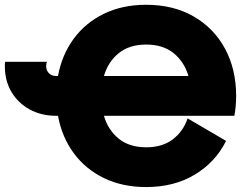

<svg xmlns="http://www.w3.org/2000/svg" viewBox="-20 -757 1019 792"><path d="M173.8 -502Q170.4 -495.6 170.4 -484.4Q170.4 -466.3 182.1 -454.8Q193.8 -443.4 211.9 -443.4H219.2Q235.4 -531.2 284.2 -597.4Q333 -663.6 409.2 -700.4Q485.4 -737.3 583 -737.3Q695.3 -737.3 778.8 -689.2Q862.3 -641.1 908.2 -556.2Q954.1 -471.2 954.1 -361.3Q954.1 -318.8 946.8 -279.3H408.7Q425.8 -220.7 469.7 -185.1Q513.7 -149.4 583 -149.4Q649.4 -149.4 692.4 -181.9Q735.4 -214.4 753.9 -268.6L912.6 -175.8Q868.7 -87.9 783.4 -36.6Q698.2 14.6 583 14.6Q485.4 14.6 409.2 -22.2Q333 -59.1 284.2 -125.2Q235.4 -191.4 219.2 -279.3H211.9Q150.9 -279.3 103 -305.2Q55.2 -331.1 27.6 -377.2Q0 -423.3 0 -484.4Q0 -488.8 0.2 -493.2Q0.5 -497.6 1 -502ZM583 -573.2Q513.7 -573.2 469.7 -537.6Q425.8 -502 408.7 -443.4H757.3Q740.2 -502 696.3 -537.6Q652.3 -573.2 583 -573.2Z"/></svg>

Font: Giphurs Black
Style: Regular
Weight: 900
Version: Version 0.920; ttfautohint (v1.8.4.7-5d5b)